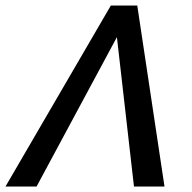

<svg xmlns="http://www.w3.org/2000/svg" viewBox="-32 -678 698 698"><path d="M566 0H455L393 -543L101 0H-12L371 -658H467Z"/></svg>

Font: EauTestInfant Semibold
Style: Italic
Weight: 600
Italic angle: -12°
Designer: Christian Thalmann (Catharsis Fonts)
Version: Version 0.001;PS 000.001;hotconv 1.0.88;makeotf.lib2.5.64775